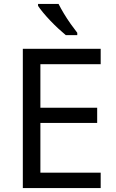

<svg xmlns="http://www.w3.org/2000/svg" viewBox="-20 -964 596 984"><path d="M496 0H97V-714H496V-635H187V-412H478V-334H187V-79H496ZM280 -944Q291 -922 307.5 -894.5Q324 -867 342.5 -841Q361 -815 376 -796V-784H317Q300 -798 279 -817.5Q258 -837 237.5 -858.5Q217 -880 200.5 -900Q184 -920 175 -934V-944Z"/></svg>

Font: Noto Sans Thai
Style: Regular
Weight: 400
Designer: Monotype Design Team
Foundry: Monotype Imaging Inc.
Version: Version 2.001